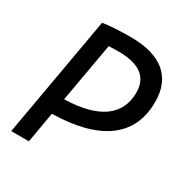

<svg xmlns="http://www.w3.org/2000/svg" viewBox="-164 -830 914 956"><g transform="rotate(30 293.0 -351.5)"><path d="M32.7 0 154.8 -693.4Q217.3 -703.1 314.9 -703.1Q446.3 -703.1 513.7 -647.5Q581.1 -591.8 581.1 -483.9Q581.1 -335.9 475.8 -258.1Q370.6 -180.2 165 -175.8L134.3 0ZM181.6 -269Q327.1 -272.5 401.9 -325.4Q476.6 -378.4 476.6 -477.5Q476.6 -610.4 298.8 -610.4Q269 -610.4 241.7 -609.4Z"/></g></svg>

Font: Cascadia Code NF
Style: Italic
Weight: 400
Italic angle: -10°
Monospace: yes
Designer: Aaron Bell
Foundry: Saja Typeworks
Version: Version 2404.023; ttfautohint (v1.8.4)